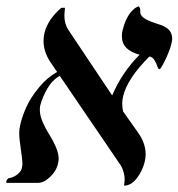

<svg xmlns="http://www.w3.org/2000/svg" viewBox="-52 -579 565 608"><path d="M491.2 -441.9Q486.3 -420.4 471.7 -390.1Q457 -359.9 453.1 -359.9Q449.2 -359.9 446 -369.4Q442.9 -378.9 436.8 -388.9Q430.7 -398.9 420.9 -399.9Q350.6 -329.6 337.9 -273.9Q335 -262.2 335 -250Q335 -237.8 337.9 -226.1L388.2 -154.8Q409.2 -123.5 409.2 -89.8Q409.2 -78.6 405.8 -64.9Q398.9 -37.6 381.1 -14.4Q363.3 8.8 340.8 8.8Q342.8 -4.9 342.8 -8.8Q342.8 -33.2 331.1 -54.2L137.2 -338.9Q112.8 -324.7 97.4 -297.6Q82 -270.5 75.2 -244.1Q74.2 -239.3 74.2 -230Q74.2 -212.9 83.5 -191.7Q92.8 -170.4 104 -153.1Q115.2 -135.7 124.5 -114.5Q133.8 -93.3 133.8 -76.2Q133.8 -69.8 131.8 -62Q127 -38.1 106.9 -19Q86.9 0 68.8 0H-30.8Q-32.2 -1.5 -32.2 -2.9Q-32.2 -6.8 -29.3 -10.7Q-26.4 -14.6 -22.9 -15.1Q-10.7 -16.6 2.2 -26.1Q15.1 -35.6 17.1 -46.9Q19 -54.7 19 -61Q19 -73.2 13.9 -106.9Q8.8 -140.6 8.8 -158.2Q8.8 -170.4 12.2 -184.1Q18.6 -211.9 32 -241.2Q45.4 -270.5 71.3 -302Q97.2 -333.5 128.9 -351.1L106 -384.8Q85.9 -416.5 85.9 -449.2Q85.9 -461.9 88.9 -475.1Q99.6 -517.6 142.1 -554.2H153.8Q151.9 -536.6 151.9 -528.8Q151.9 -503.9 164.1 -484.9L301.8 -278.8L303.2 -276.9Q334.5 -350.1 390.1 -405.8Q334 -420.4 334 -463.9Q334 -476.1 335.9 -481.9Q340.3 -501 347.4 -516.1Q354.5 -531.2 361.1 -539.1Q367.7 -546.9 373.8 -551.8Q379.9 -556.6 383.8 -557.6L387.2 -559.1Q392.1 -554.2 392.1 -547.9V-540Q392.1 -531.7 401.9 -523.4Q411.6 -515.1 441.9 -504.9Q452.1 -502 459.2 -499.3Q466.3 -496.6 475.1 -491Q483.9 -485.4 488.5 -476.6Q493.2 -467.8 493.2 -456.1Q493.2 -451.7 491.2 -441.9Z"/></svg>

Font: Linux Libertine G
Style: Italic
Weight: 400
Italic angle: -12°
Designer: Philipp H. Poll
Foundry: Philipp H. Poll
Version: Version 5.1.3